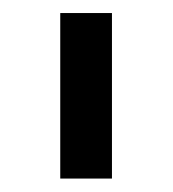

<svg xmlns="http://www.w3.org/2000/svg" viewBox="-20 -747 262 290"><path d="M71 -727.3H149.1V-477.3H71Z"/></svg>

Font: Riot Sans
Style: Regular
Weight: 400
Designer: Rasmus Andersson
Foundry: rsms
Version: Version 4.001